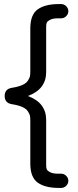

<svg xmlns="http://www.w3.org/2000/svg" viewBox="-20 -779 384 944"><path d="M269 145Q202 145 165.5 119Q129 93 129 25V-186Q129 -202 127 -211Q125 -220 116.5 -232.5Q108 -245 88.5 -253.5Q69 -262 37 -267Q3 -273 3 -307Q3 -341 37 -347Q69 -352 88.5 -360.5Q108 -369 116.5 -381.5Q125 -394 127 -403Q129 -412 129 -428V-639Q129 -707 165.5 -733Q202 -759 269 -759H281Q295 -759 305.5 -748.5Q316 -738 316 -724Q316 -710 305.5 -699.5Q295 -689 281 -689H266Q240 -689 226 -681.5Q212 -674 209.5 -666.5Q207 -659 207 -647V-425Q207 -340 117 -307Q207 -274 207 -189V33Q207 45 209.5 52.5Q212 60 226 67.5Q240 75 266 75H281Q295 75 305.5 85.5Q316 96 316 110Q316 124 305.5 134.5Q295 145 281 145Z"/></svg>

Font: VarelaRound
Style: Regular
Weight: 400
Designer: Joe Prince, Avraham Cornfeld
Foundry: Joe Prince, Avraham Cornfeld
Version: Version 2.000;PS 002.000;hotconv 1.0.88;makeotf.lib2.5.64775